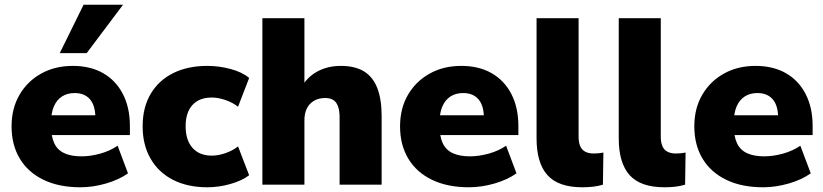

<svg xmlns="http://www.w3.org/2000/svg" viewBox="-20 -782 3486 813"><path d="M320 11Q230 11 164.5 -20.5Q99 -52 64 -110Q29 -168 29 -247Q29 -323 62.5 -380.5Q96 -438 154.5 -470.5Q213 -503 288 -503Q363 -503 417 -472Q471 -441 500.5 -383.5Q530 -326 530 -249V-210H178V-294H400L384 -281Q384 -335 361 -361.5Q338 -388 296 -388Q265 -388 242.5 -373.5Q220 -359 208 -331Q196 -303 196 -261V-252Q196 -205 209.5 -176Q223 -147 252 -133.5Q281 -120 325 -120Q363 -120 404.5 -131.5Q446 -143 478 -165L522 -48Q484 -21 429 -5Q374 11 320 11ZM233 -557 334 -762H501L347 -557Z M858 11Q775 11 713.5 -20Q652 -51 618 -109.5Q584 -168 584 -247Q584 -327 618 -384.5Q652 -442 713.5 -472.5Q775 -503 858 -503Q907 -503 956 -490Q1005 -477 1035 -452L988 -330Q965 -348 934.5 -358.5Q904 -369 877 -369Q824 -369 795 -337.5Q766 -306 766 -247Q766 -189 795 -156Q824 -123 877 -123Q904 -123 934.5 -133.5Q965 -144 988 -162L1035 -40Q1005 -17 956 -3Q907 11 858 11Z M1091 0V-705H1269V-406H1253Q1277 -453 1321.5 -478Q1366 -503 1423 -503Q1482 -503 1520 -480.5Q1558 -458 1577 -410.5Q1596 -363 1596 -291V0H1418V-284Q1418 -314 1411 -332.5Q1404 -351 1390.5 -359Q1377 -367 1357 -367Q1330 -367 1310 -355.5Q1290 -344 1279.5 -323Q1269 -302 1269 -273V0Z M1965 11Q1875 11 1809.5 -20.5Q1744 -52 1709 -110Q1674 -168 1674 -247Q1674 -323 1707.5 -380.5Q1741 -438 1799.5 -470.5Q1858 -503 1933 -503Q2008 -503 2062 -472Q2116 -441 2145.5 -383.5Q2175 -326 2175 -249V-210H1823V-294H2045L2029 -281Q2029 -335 2006 -361.5Q1983 -388 1941 -388Q1910 -388 1887.5 -373.5Q1865 -359 1853 -331Q1841 -303 1841 -261V-252Q1841 -205 1854.5 -176Q1868 -147 1897 -133.5Q1926 -120 1970 -120Q2008 -120 2049.5 -131.5Q2091 -143 2123 -165L2167 -48Q2129 -21 2074 -5Q2019 11 1965 11Z M2446 11Q2344 11 2298 -40.5Q2252 -92 2252 -196V-705H2430V-202Q2430 -180 2436.5 -164Q2443 -148 2457.5 -140Q2472 -132 2494 -132Q2504 -132 2514.5 -133Q2525 -134 2535 -136L2533 0Q2513 6 2491.5 8.5Q2470 11 2446 11Z M2794 11Q2692 11 2646 -40.5Q2600 -92 2600 -196V-705H2778V-202Q2778 -180 2784.5 -164Q2791 -148 2805.5 -140Q2820 -132 2842 -132Q2852 -132 2862.5 -133Q2873 -134 2883 -136L2881 0Q2861 6 2839.5 8.5Q2818 11 2794 11Z M3211 11Q3121 11 3055.5 -20.5Q2990 -52 2955 -110Q2920 -168 2920 -247Q2920 -323 2953.5 -380.5Q2987 -438 3045.5 -470.5Q3104 -503 3179 -503Q3254 -503 3308 -472Q3362 -441 3391.5 -383.5Q3421 -326 3421 -249V-210H3069V-294H3291L3275 -281Q3275 -335 3252 -361.5Q3229 -388 3187 -388Q3156 -388 3133.5 -373.5Q3111 -359 3099 -331Q3087 -303 3087 -261V-252Q3087 -205 3100.5 -176Q3114 -147 3143 -133.5Q3172 -120 3216 -120Q3254 -120 3295.5 -131.5Q3337 -143 3369 -165L3413 -48Q3375 -21 3320 -5Q3265 11 3211 11Z"/></svg>

Font: Nunito Sans 12pt ExtraLight 12pt Black
Style: Regular
Weight: 900
Version: Version 3.101;gftools[0.9.27]